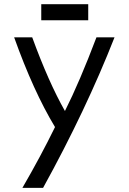

<svg xmlns="http://www.w3.org/2000/svg" viewBox="-20 -914 626 934"><path d="M180.7 -815.4V-893.6H409.2V-815.4ZM88.9 0Q176.8 -151.4 247.6 -295.9Q142.6 -469.7 48.8 -732.4H136.7Q216.3 -514.2 295.9 -374Q367.2 -515.6 449.2 -732.4H537.1Q398.4 -378.9 189.5 0Z"/></svg>

Font: Consola Mono
Style: Book
Weight: 400
Monospace: yes
Designer: Wojciech Kalinowski "wmk69" (wmk69@o2.pl)
Foundry: Wojciech Kalinowski "wmk69" (wmk69@o2.pl)
Version: Version 2.1.0